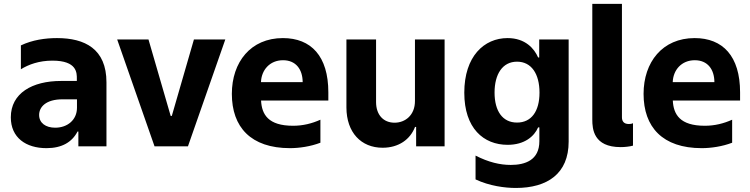

<svg xmlns="http://www.w3.org/2000/svg" viewBox="-20 -747 3829 980"><path d="M217.3 9.2C296.5 9.2 348 -22 375.7 -75.6H380V0H523.4V-326.7C523.4 -497.9 412.6 -552.6 271 -552.6C210.9 -552.6 145.6 -543.3 86.6 -515.3V-393.5C125.7 -417.6 179 -437.5 247.5 -437.5C374.3 -437.5 372.2 -373.9 372.2 -345.2V-333.8H291.9C144.5 -333.8 35.2 -271.3 35.2 -148.1C35.2 -44.4 112.2 9.2 217.3 9.2ZM261.7 -95.2C213.1 -95.2 179.7 -119.3 179.7 -160.2C179.7 -200.6 213.8 -240.1 299.4 -240.1H372.9V-197.1C372.9 -134.6 323.9 -95.2 261.7 -95.2Z M1130 -545.5H969.8L856.9 -155.2H851.2L737.9 -545.5H578.1L768.8 0H939.3Z M1655.9 -275.6C1655.9 -460.9 1567.5 -552.6 1424 -552.6C1259.6 -552.6 1163.4 -430 1163.4 -267.8C1163.4 -98.7 1259.9 9.2 1460.2 9.2C1507.5 9.2 1565.3 0.7 1615.4 -18.5V-136C1572.1 -116.5 1526.3 -105.1 1475.9 -105.1C1348.7 -105.1 1316.1 -163 1312.5 -234H1655.9ZM1312.1 -327.8C1314.3 -389.9 1357.2 -439.6 1424.7 -439.6C1490.4 -439.6 1524.5 -392.8 1524.9 -327.8Z M2098 -232.2C2098.4 -159.1 2048.3 -120.7 1994 -120.7C1936.8 -120.7 1899.9 -160.9 1899.5 -225.1V-545.5H1748.2V-198.2C1748.6 -70.7 1823.2 7.1 1932.9 7.1C2014.9 7.1 2073.9 -35.2 2098.4 -99.1H2104V0H2249.3V-545.5H2098Z M2612.9 212.4C2773.4 212.4 2882.5 139.9 2882.5 -24.1V-545.5H2732.2V-453.8H2726.6C2707.4 -498.2 2661.9 -552.6 2570.7 -552.6C2451 -552.6 2349.8 -459.5 2349.8 -273.8C2349.8 -92.3 2448.2 -7.8 2571 -7.8C2658 -7.8 2707 -51.5 2726.6 -96.6H2733V-26.3C2733 70.7 2660.2 94.8 2587 94.8C2532.3 94.8 2474.1 81.3 2407.3 47.2V168.7C2478 202.1 2556.8 212.4 2612.9 212.4ZM2619 -121.4C2544.7 -121.4 2504.3 -180.4 2504.3 -274.5C2504.3 -368.3 2544.7 -432.2 2619 -432.2C2692.5 -432.2 2733.7 -370 2733.7 -274.1C2733.7 -178.6 2692.1 -121.4 2619 -121.4Z M3148.1 3.9C3167.6 3.9 3192.8 1.4 3210.9 -3.6V-118.3C3205.3 -115.1 3197.4 -114 3190 -114C3163 -114 3154.5 -129.3 3154.5 -148.4V-727.3H3003.2V-136.7C3003.2 -88.8 3009.2 3.9 3148.1 3.9Z M3757.5 -275.6C3757.5 -460.9 3669 -552.6 3525.6 -552.6C3361.2 -552.6 3264.9 -430 3264.9 -267.8C3264.9 -98.7 3361.5 9.2 3561.8 9.2C3609 9.2 3666.9 0.7 3717 -18.5V-136C3673.7 -116.5 3627.8 -105.1 3577.4 -105.1C3450.3 -105.1 3417.6 -163 3414.1 -234H3757.5ZM3413.7 -327.8C3415.8 -389.9 3458.8 -439.6 3526.3 -439.6C3592 -439.6 3626.1 -392.8 3626.4 -327.8Z"/></svg>

Font: TID UI
Style: Bold
Weight: 700
Designer: The TID Project Authors
Foundry: Bakken & Bæck
Version: Version 1.001;hotconv 1.0.109;makeotfexe 2.5.65596